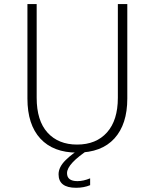

<svg xmlns="http://www.w3.org/2000/svg" viewBox="-20 -724 750 933"><path d="M113.3 -245.1V-704.1H158.2V-249Q158.2 -137.7 210.9 -79.6Q263.7 -21.5 354.5 -21.5Q447.3 -21.5 500 -80.6Q552.7 -139.6 552.7 -249V-704.1H598.6V-245.1Q598.6 -120.1 536.1 -51.3Q473.6 17.6 354.5 17.6Q239.3 17.6 176.3 -50.3Q113.3 -118.2 113.3 -245.1ZM264.6 123Q264.6 87.9 298.8 54.2Q333 20.5 371.1 0H415Q305.7 71.3 305.7 117.2Q305.7 156.2 356.4 156.2Q384.8 156.2 418 142.6V175.8Q387.7 188.5 349.6 188.5Q264.6 188.5 264.6 123Z"/></svg>

Font: Gothic A1 ExtraLight
Style: Regular
Weight: 275
Designer: HanYang I&C Co.,Ltd.
Foundry: HanYang I&C Co.,Ltd.
Version: Version 2.50